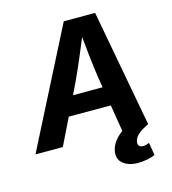

<svg xmlns="http://www.w3.org/2000/svg" viewBox="-157 -836 1031 1152"><g transform="rotate(-15 359.0 -259.5)"><path d="M-24.4 0 346.2 -727.5H541L675.8 0H515.6L458 -351.6Q448.2 -417.5 439.5 -498.3Q430.7 -579.1 422.4 -674.3H456.1Q417.5 -581.1 383.5 -500.5Q349.6 -419.9 317.4 -351.6L145.5 0ZM159.7 -167 179.2 -284.7H565.9L546.4 -167ZM558.6 209Q501 209 466.6 181.6Q432.1 154.3 440.4 105Q446.3 71.8 468.8 43Q491.2 14.2 525.4 -8.3L675.3 0Q632.3 20 610.1 39.8Q587.9 59.6 583.5 83.5Q580.6 100.6 588.4 109.9Q596.2 119.1 613.8 119.1Q624 119.1 633.8 116.2Q643.6 113.3 651.4 109.4L664.6 188.5Q645.5 197.3 616 203.1Q586.4 209 558.6 209Z"/></g></svg>

Font: Inter 17pt
Style: Bold Italic
Weight: 700
Italic angle: -9.3988°
Version: Version 4.001;git-66647c0bb